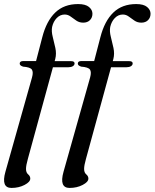

<svg xmlns="http://www.w3.org/2000/svg" viewBox="-35 -737 761 945"><path d="M62 -424Q62 -436.5 79.5 -436.5H142.5L173 -553.5Q193.5 -633.5 236.8 -675.2Q280 -717 349.5 -717Q385.5 -717 402.8 -702.8Q420 -688.5 420 -669.5Q420 -650.5 407.8 -638Q395.5 -625.5 374.5 -625.5Q355.5 -625.5 340.8 -635.5Q326 -645.5 312.8 -655.5Q299.5 -665.5 283.5 -665.5Q261 -665.5 244.2 -648.2Q227.5 -631 221.5 -604.5Q217.5 -582.5 224.5 -555.8Q231.5 -529 237.5 -500.8Q243.5 -472.5 237 -447L234 -436H315Q332 -436 332 -425Q332 -416.5 323.5 -411.2Q315 -406 301.5 -406H225.5L102 45.5Q93 77 93 94.5Q93 112.5 103.5 121.2Q114 130 114 142Q114 158.5 85.8 173.2Q57.5 188 21.5 188Q-30.5 188 -8.5 109L122.5 -355.5Q130 -382.5 121.8 -394.5Q113.5 -406.5 78.5 -409Q68.5 -412.5 65.2 -416.2Q62 -420 62 -424ZM348 -424Q348 -436.5 365.5 -436.5H428.5L459 -553.5Q479.5 -633.5 522.8 -675.2Q566 -717 635.5 -717Q671.5 -717 688.8 -702.8Q706 -688.5 706 -669.5Q706 -650.5 693.8 -638Q681.5 -625.5 660.5 -625.5Q641.5 -625.5 626.8 -635.5Q612 -645.5 598.8 -655.5Q585.5 -665.5 569.5 -665.5Q547 -665.5 530.2 -648.2Q513.5 -631 507.5 -604.5Q503.5 -582.5 510.5 -555.8Q517.5 -529 523.5 -500.8Q529.5 -472.5 523 -447L520 -436H601Q618 -436 618 -425Q618 -416.5 609.5 -411.2Q601 -406 587.5 -406H511.5L388 45.5Q379 77 379 94.5Q379 112.5 389.5 121.2Q400 130 400 142Q400 158.5 371.8 173.2Q343.5 188 307.5 188Q255.5 188 277.5 109L408.5 -355.5Q416 -382.5 407.8 -394.5Q399.5 -406.5 364.5 -409Q354.5 -412.5 351.2 -416.2Q348 -420 348 -424Z"/></svg>

Font: Fraunces 72pt
Style: Italic
Weight: 400
Italic angle: -16°
Version: Version 1.000;[b76b70a41]